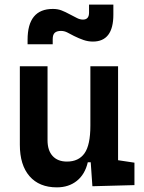

<svg xmlns="http://www.w3.org/2000/svg" viewBox="-20 -806 626 836"><path d="M227.5 9.8Q150.9 9.8 108.6 -38.8Q66.4 -87.4 66.4 -175.8V-517.6H187V-195.3Q187 -150.9 209.2 -126.7Q231.4 -102.5 271.5 -102.5Q322.3 -102.5 347.9 -138.4Q373.5 -174.3 373.5 -258.8V-517.6H494.1V-108.4L565.4 -97.7V0L382.3 4.9L375 -99.6H362.3Q350.1 -46.9 314.7 -18.6Q279.3 9.8 227.5 9.8ZM100.1 -613.3V-632.8Q100.1 -767.1 210 -767.1Q231.4 -767.1 247.8 -760.7Q264.2 -754.4 284.7 -743.2Q303.2 -733.4 315.9 -727.1Q328.6 -720.7 341.3 -720.7Q367.7 -720.7 367.7 -751V-786.1H473.6V-742.2Q473.6 -625 384.3 -625Q363.8 -625 343.8 -631.8Q323.7 -638.7 302.2 -649.4Q286.6 -657.7 273.2 -664.6Q259.8 -671.4 245.6 -671.4Q227.5 -671.4 218.5 -663.3Q209.5 -655.3 209.5 -635.3V-613.3Z"/></svg>

Font: Cascadia Mono NF SemiBold
Style: Regular
Weight: 600
Monospace: yes
Designer: Aaron Bell
Foundry: Saja Typeworks
Version: Version 2404.023; ttfautohint (v1.8.4)